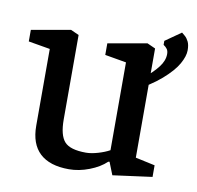

<svg xmlns="http://www.w3.org/2000/svg" viewBox="-69 -637 734 717"><g transform="rotate(10 298.5 -278.0)"><path d="M237 10Q164 10 126.5 -25Q89 -60 89 -129V-420L7 -434V-478L155 -504L186 -490V-170Q186 -110 207.5 -86Q229 -62 289 -62Q309 -62 334.5 -69.5Q360 -77 378 -87V-420L297 -434V-478L445 -504L476 -490V-76L550 -60V-16L401 4L382 -44L377 -43Q353 -20 314 -5Q275 10 237 10ZM411 -314 409 -347Q434 -362 460 -382.5Q486 -403 505 -427.5Q524 -452 524 -477Q524 -489 519 -496Q514 -503 505 -509V-524L565 -566Q570 -562 577.5 -555.5Q585 -549 591 -537Q597 -525 597 -504Q597 -482 580.5 -452.5Q564 -423 524 -388Q484 -353 411 -314Z"/></g></svg>

Font: Faustina Medium
Style: Regular
Weight: 500
Designer: Alfonso Garcia
Foundry: http://www.omnibus-type.com
Version: Version 1.200